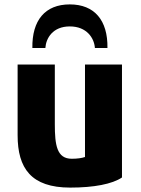

<svg xmlns="http://www.w3.org/2000/svg" viewBox="-20 -831 639 872"><path d="M297 -811C409 -811 470 -739 468 -613H411C408 -658 374 -711 297 -711C220 -711 189 -658 186 -613H127C125 -739 185 -811 297 -811ZM534 -25C490 5 406 21 299 21C121 21 60 -67 60 -217V-538H229V-267C229 -172 238 -110 306 -110C331 -110 352 -113 366 -118V-538H534Z"/></svg>

Font: Repo ExtraBold
Style: Bold
Weight: 700
Designer: Stefan Peev
Foundry: Context Ltd
Version: Version 1.502